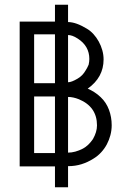

<svg xmlns="http://www.w3.org/2000/svg" viewBox="-20 -702 515 810"><path d="M124 -557.1V-351.1H211.9V-557.1ZM267.1 -355Q281.7 -355 307.1 -370.1Q328.6 -382.3 341.8 -405.8Q347.7 -414.6 354 -429.2Q356.9 -442.4 356.9 -453.1Q356.9 -507.8 308.1 -539.1Q295.4 -547.4 285.4 -550.8Q275.4 -554.2 267.1 -554.2ZM211.9 -294.9H124V-56.2H211.9ZM267.1 -58.1Q296.9 -58.1 330.1 -75.2Q353.5 -87.9 372.1 -115.2Q380.4 -129.9 384.8 -144.3Q389.2 -158.7 389.2 -172.9Q389.2 -251.5 313 -283.2Q288.6 -293 267.1 -293ZM63 0V-610.8H211.9V-682.1H267.1V-608.9Q300.3 -608.9 346.2 -581.1Q361.3 -572.3 374.3 -558.1Q387.2 -543.9 396.7 -526.6Q406.2 -509.3 411.6 -490Q417 -470.7 417 -451.2Q417 -375.5 350.1 -328.1Q364.3 -321.8 378.2 -313Q392.1 -304.2 404.8 -292Q428.2 -270 439.7 -239Q451.2 -208 451.2 -173.8Q451.2 -152.3 445.8 -131.8Q440.4 -111.3 430.7 -93Q420.9 -74.7 406.7 -59.3Q392.6 -43.9 375 -33.2Q350.6 -17.6 324 -9.3Q297.4 -1 267.1 -1V87.9H211.9V0Z"/></svg>

Font: Defago Noto Sans
Style: Regular
Weight: 400
Designer: John M. Durdin
Foundry: Lao IT Dev Co., Ltd.
Version: Version 1.000 2007 initial release